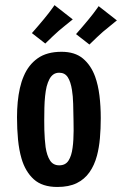

<svg xmlns="http://www.w3.org/2000/svg" viewBox="-20 -733 485 763"><path d="M207.8 10Q148 10 114.4 -20.4Q80.8 -50.8 65.6 -102.6Q55.6 -136.8 51.6 -178.6Q47.6 -220.4 47.6 -267Q47.6 -298.8 50.4 -327.7Q53.2 -356.6 59 -382.6Q64.8 -408.6 74.4 -430.6Q93.2 -475.4 129.7 -501.3Q166.2 -527.2 224.4 -527.2Q277.8 -527.2 309.7 -500.4Q341.6 -473.6 358 -428.6Q370 -395.4 375.2 -353.2Q380.4 -311 380.4 -263.6Q380.4 -221.8 377.1 -184.1Q373.8 -146.4 365.4 -114.6Q355.2 -76.2 335.4 -48.2Q315.6 -20.2 284.7 -5.1Q253.8 10 207.8 10ZM215.4 -76Q240.4 -76 252.4 -95Q264.4 -114 268.4 -145.6Q270.6 -160.8 271.5 -177.6Q272.4 -194.4 272.6 -213.3Q272.8 -232.2 272.2 -252.4Q271.6 -288.4 270.8 -319.9Q270 -351.4 266 -375.4Q261 -408 249.4 -426Q237.8 -444 215.4 -444Q201.8 -444 192.3 -437.3Q182.8 -430.6 176.4 -418.5Q170 -406.4 165.4 -389.2Q161.4 -372.4 159.2 -350.9Q157 -329.4 156.4 -305.1Q155.8 -280.8 155.8 -255.2Q155.8 -235.6 156.2 -216.5Q156.6 -197.4 158 -180.5Q159.4 -163.6 161.2 -148.4Q166.2 -115.2 178.6 -95.6Q191 -76 215.4 -76ZM335.4 -556 282.2 -597.4Q281.6 -596.8 288.6 -604.8Q295.6 -612.8 307 -626Q318.4 -639.2 329.6 -652.8Q339.6 -664.6 349.6 -677.7Q359.6 -690.8 366.1 -700Q372.6 -709.2 372 -708.6L444.6 -651.8Q445.2 -652.4 435.8 -644.9Q426.4 -637.4 413.7 -626.8Q401 -616.2 389.2 -606.8Q379 -598 365.9 -585.5Q352.8 -573 343.8 -564.2Q334.8 -555.4 335.4 -556ZM160 -560 106.8 -601.4Q106.2 -600.8 113.2 -608.8Q120.2 -616.8 131.6 -630Q143 -643.2 154.2 -656.8Q164.2 -668.6 174.2 -681.7Q184.2 -694.8 190.7 -704Q197.2 -713.2 196.6 -712.6L269.2 -655.8Q269.8 -656.4 260.4 -648.9Q251 -641.4 238 -630.8Q225 -620.2 213.8 -610.8Q203.6 -602 190.5 -589.5Q177.4 -577 168.4 -568.2Q159.4 -559.4 160 -560Z"/></svg>

Font: Truculenta
Style: Regular
Weight: 400
Designer: Ivan Castro, Eva Sanz & Omnibus-Type Team
Foundry: Omnibus-Type
Version: Version 1.002